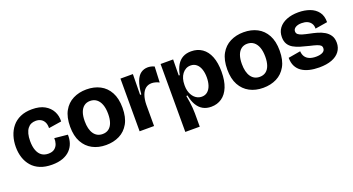

<svg xmlns="http://www.w3.org/2000/svg" viewBox="-47 -1092 3302 1798"><g transform="rotate(-20 1604.0 -193.5)"><path d="M293 14Q225 14 175 -6.5Q125 -27 92.5 -64.5Q60 -102 44 -151Q28 -200 28 -257Q28 -315 44 -366Q60 -417 92 -456Q124 -495 173.5 -517Q223 -539 290 -539Q366 -539 415 -511.5Q464 -484 488 -438.5Q512 -393 509 -338L381 -318Q382 -354 370 -377.5Q358 -401 336.5 -413Q315 -425 286 -425Q260 -425 239.5 -415.5Q219 -406 204 -386Q189 -366 181 -335.5Q173 -305 173 -264Q173 -209 187.5 -171Q202 -133 229 -114Q256 -95 295 -95Q334 -95 356.5 -112.5Q379 -130 388 -157.5Q397 -185 395 -213L526 -200Q528 -157 515.5 -118.5Q503 -80 474.5 -50Q446 -20 400.5 -3Q355 14 293 14Z M831 14Q755 14 696.5 -17Q638 -48 604.5 -109Q571 -170 571 -262Q571 -357 605 -418Q639 -479 698.5 -509Q758 -539 832 -539Q909 -539 967.5 -508.5Q1026 -478 1059.5 -416.5Q1093 -355 1093 -262Q1093 -167 1058.5 -106Q1024 -45 965 -15.5Q906 14 831 14ZM835 -94Q871 -94 896 -112.5Q921 -131 934 -167Q947 -203 947 -254Q947 -309 933 -347Q919 -385 892.5 -405.5Q866 -426 828 -426Q793 -426 768 -407Q743 -388 730 -352Q717 -316 717 -264Q717 -183 748 -138.5Q779 -94 835 -94Z M1168 0V-270V-525H1292L1289 -319H1301Q1307 -398 1325.5 -446Q1344 -494 1374 -515.5Q1404 -537 1444 -537Q1458 -537 1474.5 -533.5Q1491 -530 1508 -522L1501 -365Q1482 -375 1462.5 -380Q1443 -385 1427 -385Q1391 -385 1366 -365Q1341 -345 1327 -306Q1313 -267 1312 -212V0Z M1568 152V-307V-525H1693L1691 -366L1701 -365Q1712 -424 1735 -462.5Q1758 -501 1793 -520Q1828 -539 1876 -539Q1939 -539 1985 -507Q2031 -475 2055.5 -413.5Q2080 -352 2080 -263Q2080 -173 2055 -111Q2030 -49 1984.5 -17.5Q1939 14 1879 14Q1831 14 1796 -6Q1761 -26 1738 -65Q1715 -104 1704 -162L1692 -161Q1698 -130 1702.5 -99Q1707 -68 1709.5 -38.5Q1712 -9 1712 18V152ZM1827 -105Q1862 -105 1885.5 -125.5Q1909 -146 1920.5 -181Q1932 -216 1932 -260Q1932 -305 1920 -340.5Q1908 -376 1884 -396Q1860 -416 1826 -416Q1800 -416 1779 -404.5Q1758 -393 1742.5 -372.5Q1727 -352 1719 -324.5Q1711 -297 1711 -265V-254Q1711 -229 1716.5 -207Q1722 -185 1732 -166.5Q1742 -148 1756.5 -134Q1771 -120 1789 -112.5Q1807 -105 1827 -105Z M2397 14Q2321 14 2262.5 -17Q2204 -48 2170.5 -109Q2137 -170 2137 -262Q2137 -357 2171 -418Q2205 -479 2264.5 -509Q2324 -539 2398 -539Q2475 -539 2533.5 -508.5Q2592 -478 2625.5 -416.5Q2659 -355 2659 -262Q2659 -167 2624.5 -106Q2590 -45 2531 -15.5Q2472 14 2397 14ZM2401 -94Q2437 -94 2462 -112.5Q2487 -131 2500 -167Q2513 -203 2513 -254Q2513 -309 2499 -347Q2485 -385 2458.5 -405.5Q2432 -426 2394 -426Q2359 -426 2334 -407Q2309 -388 2296 -352Q2283 -316 2283 -264Q2283 -183 2314 -138.5Q2345 -94 2401 -94Z M2955 14Q2903 14 2858.5 3.5Q2814 -7 2782 -29Q2750 -51 2732.5 -85.5Q2715 -120 2715 -169L2837 -190Q2839 -157 2854 -135Q2869 -113 2896 -102Q2923 -91 2961 -91Q3001 -91 3026 -104Q3051 -117 3051 -144Q3051 -162 3039.5 -172Q3028 -182 3003 -190Q2978 -198 2938 -207Q2893 -218 2853.5 -229.5Q2814 -241 2784 -258.5Q2754 -276 2737.5 -303.5Q2721 -331 2721 -372Q2721 -424 2748.5 -461Q2776 -498 2826.5 -518.5Q2877 -539 2944 -539Q3006 -539 3057 -520.5Q3108 -502 3138 -462.5Q3168 -423 3167 -360L3045 -340Q3046 -370 3032.5 -391Q3019 -412 2995.5 -422.5Q2972 -433 2939 -433Q2900 -433 2877.5 -418.5Q2855 -404 2855 -381Q2855 -362 2869 -350.5Q2883 -339 2910 -331Q2937 -323 2976 -315Q3012 -308 3049 -297.5Q3086 -287 3117 -269Q3148 -251 3167.5 -222Q3187 -193 3187 -148Q3187 -99 3159.5 -62Q3132 -25 3080.5 -5.5Q3029 14 2955 14Z"/></g></svg>

Font: Bricolage Grotesque 72pt
Style: Bold
Weight: 700
Designer: Mathieu Triay
Foundry: Atelier Triay
Version: Version 1.001;gftools[0.9.33.dev8+g029e19f]